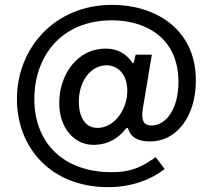

<svg xmlns="http://www.w3.org/2000/svg" viewBox="-20 -664 868 794"><path d="M661 35 624 -14C574 20 532 48 442 48C236 48 122 -79 122 -254C122 -431 233 -580 443 -580C577 -580 718 -512 718 -325C718 -211 665 -145 607 -145C576 -145 562 -163 571 -217L608 -438H541L534 -408C533 -402 529 -402 527 -405C504 -439 470 -463 416 -463C303 -463 225 -360 225 -237C225 -133 289 -65 366 -65C427 -65 470 -93 499 -130C505 -137 508 -138 511 -129C521 -98 548 -79 601 -79C710 -79 790 -182 790 -331C790 -550 615 -644 444 -644C206 -644 50 -465 50 -254C50 -54 190 110 428 110C523 110 605 79 661 35ZM306 -244C306 -327 354 -394 421 -394C472 -394 515 -348 505 -266C496 -196 445 -135 383 -135C333 -135 306 -179 306 -244Z"/></svg>

Font: United Sans Medium
Style: Regular
Weight: 500
Designer: Pablo Impallari, Rodrigo Fuenzalida (Modified by Dan O. Williams)
Version: Version 1.000;PS 001.000;hotconv 1.0.88;makeotf.lib2.5.64775